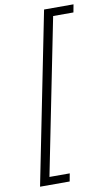

<svg xmlns="http://www.w3.org/2000/svg" viewBox="-102 -791 581 1034"><g transform="rotate(-10 189.0 -274.0)"><path d="M30 194 217 -742H378L370 -699H259L89 151H200L192 194Z"/></g></svg>

Font: Montserrat Light
Style: Italic
Weight: 300
Italic angle: -11.3°
Designer: Julieta Ulanovsky
Foundry: Julieta Ulanovsky
Version: Version 9.000; ttfautohint (v1.8.4.7-5d5b)